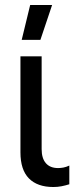

<svg xmlns="http://www.w3.org/2000/svg" viewBox="-20 -740 320 770"><path d="M194 10Q130 10 96 -24.5Q62 -59 62 -129V-514H147V-142Q147 -105 164 -85.5Q181 -66 213 -66Q223 -66 234 -68Q245 -70 258 -76V-1Q242 4 226.5 7Q211 10 194 10ZM67 -580 101 -720H189L142 -580Z"/></svg>

Font: TikTok Sans 24pt
Style: Regular
Weight: 400
Version: Version 4.000